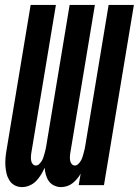

<svg xmlns="http://www.w3.org/2000/svg" viewBox="-20 -755 566 783"><path d="M70 8Q53 8 39.5 0.5Q26 -7 18 -20Q10 -33 6.5 -48Q3 -63 2 -79Q1 -95 2.5 -111.5Q4 -128 7 -145L105 -735H208L107 -127Q106 -120 106 -112.5Q106 -105 107.5 -98Q109 -91 114 -85.5Q119 -80 126 -80Q134 -80 140.5 -86.5Q147 -93 151 -100Q155 -107 157.5 -115Q160 -123 162 -130.5Q164 -138 166 -146Q168 -154 169 -162L264 -735H367L266 -127Q265 -120 265 -112.5Q265 -105 266.5 -98Q268 -91 273 -85.5Q278 -80 286 -80Q293 -80 299.5 -86.5Q306 -93 310 -100Q314 -107 316.5 -115Q319 -123 321 -130.5Q323 -138 325 -146Q327 -154 328 -162L423 -735H526L404 0H301L309 -47Q303 -36 294.5 -26Q286 -16 276 -8Q266 0 253.5 4Q241 8 229 8Q214 8 200.5 1.5Q187 -5 179 -16.5Q171 -28 167 -42.5Q163 -57 162 -71Q156 -57 147.5 -43Q139 -29 127.5 -17Q116 -5 100.5 1.5Q85 8 70 8Z"/></svg>

Font: Iosevka SS04
Style: Bold Italic
Weight: 700
Italic angle: -9°
Monospace: yes
Designer: Belleve Invis
Foundry: Belleve Invis
Version: Version 19.0.0; ttfautohint (v1.8.4)